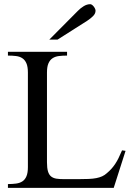

<svg xmlns="http://www.w3.org/2000/svg" viewBox="-20 -914 651 934"><path d="M533.2 0H18.6V-18.6Q40 -18.6 58.1 -21Q76.2 -23.4 88.9 -31.7Q101.6 -40 108.6 -56.4Q115.7 -72.8 115.7 -101.1V-561Q115.7 -589.4 108.6 -605.7Q101.6 -622.1 88.9 -630.6Q76.2 -639.2 58.1 -641.4Q40 -643.6 18.6 -643.6V-662.1H306.2V-643.6Q284.2 -643.6 266.4 -641.4Q248.5 -639.2 235.6 -630.6Q222.7 -622.1 215.6 -605.7Q208.5 -589.4 208.5 -561V-125Q208.5 -96.7 213.4 -80.3Q218.3 -64 228.5 -55.7Q238.8 -47.4 254.4 -44.9Q270 -42.5 292 -42.5H358.9Q389.2 -42.5 410.9 -43.5Q432.6 -44.4 448.7 -47.6Q464.8 -50.8 477.1 -56.4Q489.3 -62 499.5 -71.3Q512.2 -82 521.7 -92.5Q531.2 -103 539.8 -115.7Q548.3 -128.4 556.4 -144.5Q564.5 -160.6 573.7 -182.6L590.8 -180.2ZM444.8 -861.8Q444.8 -847.7 432.4 -835.4Q419.9 -823.2 404.3 -813L259.8 -721.2H219.7L358.4 -860.8Q371.1 -874 387 -883.8Q402.8 -893.6 418.9 -893.6Q422.9 -893.6 427.2 -890.6Q431.6 -887.7 435.5 -882.8Q439.5 -877.9 442.1 -872.3Q444.8 -866.7 444.8 -861.8Z"/></svg>

Font: Doulos SIL
Style: Regular
Weight: 400
Designer: Walt Agee, Victor Gaultney, Peter Martin, Debbi Hosken
Foundry: SIL International
Version: Version 4.110; 2011; Maintenance release